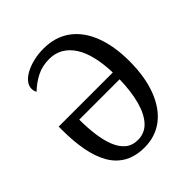

<svg xmlns="http://www.w3.org/2000/svg" viewBox="-201 -856 996 996"><g transform="rotate(-45 297.5 -358.0)"><path d="M287 9Q222 9 176 -16.5Q130 -42 102 -90Q74 -138 61 -206Q48 -274 48 -358V-383H445Q443 -449 430.5 -501.5Q418 -554 394.5 -590.5Q371 -627 337.5 -646.5Q304 -666 261 -666Q210 -666 169.5 -645.5Q129 -625 95 -592Q91 -598 89 -605Q87 -612 87 -622Q87 -643 102.5 -662Q118 -681 145 -695Q172 -709 206 -717Q240 -725 278 -725Q365 -725 425.5 -680.5Q486 -636 517 -554.5Q548 -473 548 -364Q548 -249 516 -165Q484 -81 425.5 -36Q367 9 287 9ZM290 -43Q341 -43 374.5 -79.5Q408 -116 425.5 -181Q443 -246 445 -333H149Q149 -273 156 -220.5Q163 -168 179 -128Q195 -88 222 -65.5Q249 -43 290 -43Z"/></g></svg>

Font: Noto Serif Condensed
Style: Regular
Weight: 400
Width: 3
Designer: Monotype Design Team
Foundry: Monotype Imaging Inc.
Version: Version 2.015